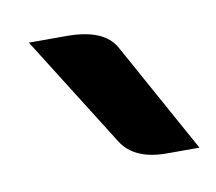

<svg xmlns="http://www.w3.org/2000/svg" viewBox="-38 -807 308 274"><g transform="rotate(-10 116.0 -670.0)"><path d="M231.9 -574.7H184.6Q137.2 -574.7 119.1 -604L18.1 -764.6H72.8Q127 -764.6 143.1 -735.4Z"/></g></svg>

Font: Bainsley
Style: Bold
Weight: 700
Designer: Paul James MIller
Foundry: High-Logic / Made with FontCreator
Version: Version 1.411;March 28, 2021;FontCreator 13.0.0.2683 64-bit